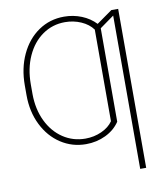

<svg xmlns="http://www.w3.org/2000/svg" viewBox="-97 -798 938 1078"><g transform="rotate(-10 372.0 -259.0)"><path d="M339.8 9.8Q261.2 9.8 196.8 -32.2Q132.3 -74.2 95 -149.4Q57.6 -224.6 57.6 -319.3V-375Q57.6 -472.7 94.2 -550.8Q130.9 -628.9 195.3 -672.9Q259.8 -716.8 340.8 -716.8Q393.6 -716.8 440.7 -697.8Q487.8 -678.7 520.5 -644L609.4 -707H648.4V199.2H614.3V-674.8L533.2 -616.7V-84Q503.9 -40 452.1 -15.1Q400.4 9.8 339.8 9.8ZM341.8 -21.5Q391.1 -21.5 434.1 -41Q477.1 -60.5 499 -92.8V-615.2Q475.1 -647.9 432.4 -666.7Q389.6 -685.5 340.8 -685.5Q269.5 -685.5 212.6 -645.8Q155.8 -606 123.8 -535.2Q91.8 -464.4 91.8 -375V-319.3Q92.3 -232.9 125 -165Q157.7 -97.2 214.6 -59.3Q271.5 -21.5 341.8 -21.5Z"/></g></svg>

Font: Pretendard Thin
Style: Regular
Weight: 100
Designer: Base glyphs from Inter by Rasmus Andersson; Hangeul glyphs from Noto Sans CJK(Source Han Sans) by Jang Soo-young and Kan
Foundry: Kil Hyung-jin
Version: Version 1.309